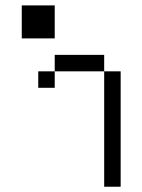

<svg xmlns="http://www.w3.org/2000/svg" viewBox="-20 -708 540 728"><path d="M375 -437.5V0H437.5V-437.5ZM187.5 -437.5H125V-375H187.5ZM187.5 -437.5H375V-500H187.5ZM62.5 -687.5Q62.5 -687.5 62.5 -562.5H187.5Q187.5 -562.5 187.5 -687.5Z"/></svg>

Font: Unifont
Style: Regular
Weight: 500
Version: Version 15.1.04